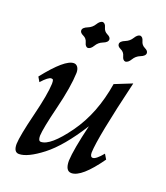

<svg xmlns="http://www.w3.org/2000/svg" viewBox="-133 -805 786 907"><g transform="rotate(20 259.5 -351.0)"><path d="M331.5 9.8Q300.8 9.8 300.8 -42Q303.2 -97.7 334 -226.6Q254.9 -101.6 182.9 -45.9Q110.8 9.8 67.9 9.8Q41.5 9.8 41.5 -31.2Q43 -73.2 71.3 -187.3Q99.6 -301.3 101.6 -355.5Q101.6 -370.1 99.4 -374.3Q97.2 -378.4 90.3 -378.4Q75.2 -378.4 43 -342.3L29.3 -365.7Q121.1 -482.4 166 -482.4Q177.7 -482.4 185.3 -472.2Q192.9 -461.9 192.9 -443.4Q190.4 -371.6 162.1 -257.1Q133.8 -142.6 132.3 -105.5Q132.3 -79.6 145.5 -79.6Q193.4 -79.6 272 -188.7Q350.6 -297.9 375.5 -453.6L461.9 -488.3Q391.1 -191.4 388.7 -114.7Q388.7 -92.3 401.9 -92.3Q418 -92.3 449.7 -130.9L464.4 -106.4Q382.3 9.8 331.5 9.8ZM202.6 -572.3Q189.5 -573.7 184.6 -593Q179.7 -612.3 162.4 -620.1Q145 -627.9 145 -640.1Q145 -654.3 169.9 -664.1Q190.4 -672.4 201.9 -691.4Q213.4 -710.4 227.1 -711.9Q240.7 -710.4 245.6 -691.4Q250.5 -672.4 267.6 -664.3Q284.7 -656.2 284.7 -644.5Q284.7 -629.9 260.3 -620.6Q239.7 -612.3 228.3 -593Q216.8 -573.7 202.6 -572.3ZM391.1 -572.3Q377.9 -573.7 373 -593Q368.2 -612.3 350.8 -620.1Q333.5 -627.9 333.5 -640.1Q333.5 -654.3 358.4 -664.1Q378.9 -672.4 390.4 -691.4Q401.9 -710.4 415.5 -711.9Q429.2 -710.4 434.1 -691.4Q439 -672.4 456.1 -664.3Q473.1 -656.2 473.1 -644.5Q473.1 -629.9 448.7 -620.6Q428.2 -612.3 416.7 -593Q405.3 -573.7 391.1 -572.3Z"/></g></svg>

Font: Kelvinch
Style: Italic
Weight: 400
Italic angle: -10°
Designer: Paul James Miller
Foundry: High-Logic / Made with FontCreator
Version: Version 3.40;July 22, 2017;FontCreator 11.0.0.2388 64-bit